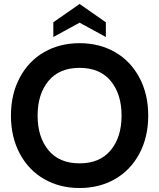

<svg xmlns="http://www.w3.org/2000/svg" viewBox="-20 -931 800 965"><path d="M380 -817 248 -745V-819L380 -911L512 -819V-745ZM557.8 -30.8Q479.5 14 380 14Q280.5 14 202.2 -30.8Q124 -75.5 79.5 -158.8Q35 -242 35 -350Q35 -458 79.5 -541.2Q124 -624.5 202.2 -669.2Q280.5 -714 380 -714Q479.5 -714 557.8 -669.2Q636 -624.5 680.5 -541.2Q725 -458 725 -350Q725 -242 680.5 -158.8Q636 -75.5 557.8 -30.8ZM223.5 -176Q278 -110 380 -110Q482 -110 536.5 -176Q591 -242 591 -350Q591 -458 536.5 -524Q482 -590 380 -590Q278 -590 223.5 -524Q169 -458 169 -350Q169 -242 223.5 -176Z"/></svg>

Font: Cabin
Style: Bold
Weight: 700
Designer: Pablo Impallari
Foundry: Pablo Impallari. http://www.impallari.com Igino Marini. http://www.ikern.com
Version: Version 3.001;hotconv 1.0.109;makeotfexe 2.5.65596